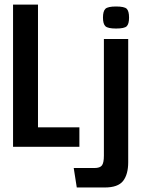

<svg xmlns="http://www.w3.org/2000/svg" viewBox="-20 -640 619 837"><path d="M36.9 -620H145.6V-84.8H326.1V0H36.9ZM314.7 177.3 301.4 92.5H391.2Q416.3 92.5 424.6 80.8Q432.9 69.1 432.9 39.1V-470H538.9V67.2Q538.9 120.1 516.7 148.7Q494.4 177.3 436.6 177.3ZM485.9 -515.6Q450.1 -515.6 439.5 -525.7Q428.9 -535.8 428.9 -563.3Q428.9 -591.5 439.5 -601.6Q450.1 -611.7 485.9 -611.7Q522.4 -611.7 532.5 -601.6Q542.6 -591.5 542.6 -563.3Q542.6 -535.8 532.5 -525.7Q522.4 -515.6 485.9 -515.6Z"/></svg>

Font: Smooch Sans Thin
Style: Regular
Weight: 100
Designer: Robert E. Leuschke
Foundry: Robert E. Leuschke
Version: Version 1.010